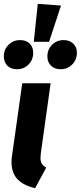

<svg xmlns="http://www.w3.org/2000/svg" viewBox="-30 -965 421 1001"><path d="M183 -167Q181 -147 181 -142Q181 -123 188 -111.5Q195 -100 211 -91L153 16Q92 2 61 -31Q30 -64 30 -121Q30 -137 33 -155L86 -531H234ZM167 -945 288 -936 226 -747H146ZM143 -690Q143 -653 118.5 -628.5Q94 -604 58 -604Q27 -604 8.5 -622.5Q-10 -641 -10 -671Q-10 -707 14.5 -731.5Q39 -756 75 -756Q106 -756 124.5 -738Q143 -720 143 -690ZM371 -690Q371 -654 346.5 -629Q322 -604 286 -604Q255 -604 236 -622.5Q217 -641 217 -671Q217 -707 241.5 -731.5Q266 -756 302 -756Q333 -756 352 -737.5Q371 -719 371 -690Z"/></svg>

Font: Fira Sans Condensed
Style: Bold Italic
Weight: 700
Width: 3
Italic angle: -8°
Designer: Carrois Corporate & Edenspiekermann AG
Foundry: Carrois Corporate GbR & Edenspiekermann AG
Version: Version 4.203